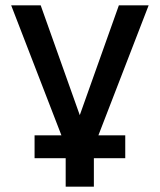

<svg xmlns="http://www.w3.org/2000/svg" viewBox="-20 -552 600 722"><path d="M333 43V150H227V43H110V-43H211L22 -532H133L280 -119L427 -532H539L350 -43H451V43Z"/></svg>

Font: Geist Med
Style: Regular
Weight: 400
Designer: Basement.studio, Andrés Briganti, Mateo Zaragoza
Foundry: Basement.studio, Vercel, Andrés Briganti, Guido Ferreyra, Mateo Zaragoza
Version: Version 1.401